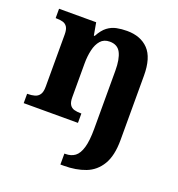

<svg xmlns="http://www.w3.org/2000/svg" viewBox="-140 -665 948 1021"><g transform="rotate(20 333.5 -154.5)"><path d="M315 240V178H321Q353 178 374.5 162Q396 146 407.5 106.8Q419 67.7 419 0V-329Q419 -394 401.1 -429Q383.3 -464 338.8 -464Q306 -464 287.2 -442.5Q268.3 -420.9 260.2 -385.5Q252 -350.1 252 -309V-118Q252 -90 261 -76Q270 -62 286 -57.5Q302 -53 324 -53H327V0H20V-53H22Q45 -53 62.5 -58Q80 -63 90 -77.7Q100 -92.4 100 -121.8V-417.6Q100 -446 91 -460Q82 -474 66 -478.5Q50 -483 28 -483H25V-536H235L247.7 -465H252.5Q273 -503 296.5 -520.5Q320 -538 347.3 -543.5Q374.7 -549 405.9 -549Q483 -549 527 -503.2Q571 -457.4 571 -356V8Q571 97 540.3 148Q509.6 199 456.4 219.5Q403.3 240 334.2 240Z"/></g></svg>

Font: Noto Serif Kannada
Style: Regular
Weight: 400
Designer: Universal Thirst, Indian Type Foundry and the Monotype Design Team
Foundry: Monotype Imaging Inc.
Version: Version 2.003